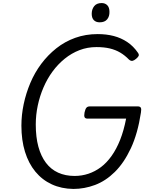

<svg xmlns="http://www.w3.org/2000/svg" viewBox="-20 -1217 996 1256"><path d="M460 19Q382 18 319 -11Q256 -40 211.5 -94Q167 -148 143.5 -224Q120 -300 120 -395Q120 -465 135 -536Q150 -607 178.5 -674.5Q207 -742 250 -799.5Q293 -857 348.5 -901Q404 -945 472 -969.5Q540 -994 619 -994Q676 -994 724 -981.5Q772 -969 812.5 -942Q853 -915 883 -871Q891 -859 886.5 -850.5Q882 -842 870 -832Q857 -821 846.5 -819Q836 -817 824 -827Q797 -855 766.5 -873Q736 -891 698.5 -900Q661 -909 611 -909Q552 -909 500 -889Q448 -869 403.5 -833Q359 -797 324 -749.5Q289 -702 264.5 -645Q240 -588 227 -526.5Q214 -465 214 -403Q214 -320 231 -257.5Q248 -195 280.5 -152Q313 -109 360.5 -87.5Q408 -66 468 -66Q515 -66 558.5 -80.5Q602 -95 640 -123.5Q678 -152 710 -197Q742 -242 766 -302.5Q790 -363 805 -441H553Q538 -441 533.5 -450Q529 -459 533 -481Q538 -504 545.5 -512.5Q553 -521 568 -521H881Q896 -521 901 -512.5Q906 -504 902 -481Q881 -343 836 -247Q791 -151 731 -92Q671 -33 601.5 -7Q532 19 460 19ZM632 -1071Q608 -1071 594 -1085Q580 -1099 580 -1127Q580 -1156 596 -1176.5Q612 -1197 645 -1197Q668 -1197 682 -1182.5Q696 -1168 696 -1140Q697 -1110 681 -1090.5Q665 -1071 632 -1071Z"/></svg>

Font: Playwrite DE VA
Style: Regular
Weight: 400
Designer: Veronika Burian, José Scaglione
Foundry: TypeTogether
Version: Version 1.002